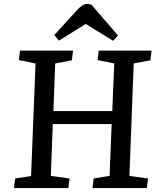

<svg xmlns="http://www.w3.org/2000/svg" viewBox="-20 -958 809 978"><path d="M581.1 -776.9 556.2 -750 417 -835.9 279.8 -751 256.8 -779.8 374 -908.2Q402.3 -938 421.9 -938Q432.1 -938 445.8 -934.1ZM548.8 -326.2H249L238.8 -62L334 -48.8L328.1 0H50.8L57.1 -48.8L138.2 -61L161.1 -634.8L76.2 -651.9L82 -700.2H352.1L346.2 -650.9L261.2 -634.8L252 -392.1H551.8L562 -634.8L477.1 -651.9L482.9 -700.2H752L746.1 -650.9L661.1 -634.8L639.2 -62L733.9 -48.8L728 0H451.2L457 -48.8L538.1 -62Z"/></svg>

Font: Literata Book Medium
Style: Italic
Weight: 500
Italic angle: -3°
Designer: Latin by Veronika Burian and Jose Scaglione. Greek by Irene Vlachou. Cyrillic by Vera Evstafieva
Foundry: TypeTogether
Version: Version 1.003;PS 001.003;hotconv 1.0.88;makeotf.lib2.5.64775